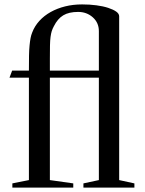

<svg xmlns="http://www.w3.org/2000/svg" viewBox="-20 -850 658 870"><path d="M35 -530 23 -498H111V-34L36 -19V0H312V-19L206 -34V-498H428V-34L358 -19V0H589V-19L520 -34V-776C520 -784 515.5 -791.2 506.5 -797.5C497.5 -803.8 485.3 -809.5 470 -814.5C454.7 -819.5 436.8 -823.3 416.5 -826C396.2 -828.7 374.7 -830 352 -830C324.7 -830 299 -827 275 -821C251 -815 229.2 -806.5 209.5 -795.5C189.8 -784.5 172.8 -771.2 158.5 -755.5C144.2 -739.8 133.3 -722.3 126 -703C122.7 -695 120.2 -686.5 118.5 -677.5C116.8 -668.5 115.3 -657.5 114 -644.5C112.7 -631.5 111.8 -615.8 111.5 -597.5C111.2 -579.2 111 -556.7 111 -530ZM206 -530V-585C206 -609 206.2 -628.7 206.5 -644C206.8 -659.3 207.7 -672.2 209 -682.5C210.3 -692.8 212.2 -701.7 214.5 -709C216.8 -716.3 220 -723.7 224 -731C235.3 -753.7 249.5 -770.2 266.5 -780.5C283.5 -790.8 306 -796 334 -796C360 -796 382.2 -787.8 400.5 -771.5C418.8 -755.2 428 -734.3 428 -709V-530Z"/></svg>

Font: Libre Caslon Text
Style: Regular
Weight: 400
Designer: Pablo Impallari, Rodrigo Fuenzalida
Foundry: Pablo Impallari, Rodrigo Fuenzalida
Version: Version 1.000; ttfautohint (v0.93) -l 8 -r 50 -G 200 -x 14 -